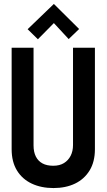

<svg xmlns="http://www.w3.org/2000/svg" viewBox="-20 -942 541 973"><path d="M381 -795 253 -922 120 -794 172 -743 253 -825 328 -744ZM461 -186V-700H350V-207Q350 -176 338 -152.5Q326 -129 304 -115.5Q282 -102 250 -102Q217 -102 195 -114Q173 -126 161.5 -149Q150 -172 150 -205V-700H39V-186Q39 -122 66 -78Q93 -34 141 -11.5Q189 11 251 11Q313 11 360 -11.5Q407 -34 434 -78Q461 -122 461 -186Z"/></svg>

Font: Advent Pro
Style: Bold
Weight: 700
Designer: VivaRado, Andreas Kalpakidis
Foundry: VivaRado, Andreas Kalpakidis
Version: Version 3.000